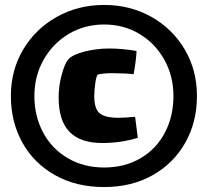

<svg xmlns="http://www.w3.org/2000/svg" viewBox="-20 -704 840 776"><path d="M776 -316Q776 -211 729 -127.5Q682 -44 597 4Q512 52 401 52Q288 52 202.5 4Q117 -44 70.5 -127.5Q24 -211 24 -316Q24 -420 73.5 -503.5Q123 -587 209 -635.5Q295 -684 401 -684Q507 -684 592.5 -635.5Q678 -587 727 -503.5Q776 -420 776 -316ZM119 -316Q119 -235 154 -169Q189 -103 253.5 -65Q318 -27 401 -27Q484 -27 548 -64.5Q612 -102 646.5 -168Q681 -234 681 -316Q681 -397 644 -463Q607 -529 543.5 -567Q480 -605 401 -605Q322 -605 258 -567Q194 -529 156.5 -463Q119 -397 119 -316ZM537 -147Q469 -126 393 -126Q305 -126 261 -171Q217 -216 217 -310Q217 -357 229.5 -402.5Q242 -448 256 -464Q273 -483 321.5 -495.5Q370 -508 422 -508Q472 -508 532 -498Q531 -478 527.5 -451Q524 -424 520 -404Q488 -408 443 -408Q421 -409 402 -407Q383 -405 377 -403Q370 -401 365.5 -371Q361 -341 361 -315Q361 -264 383 -246Q405 -228 458 -228Q487 -228 526 -232Z"/></svg>

Font: Lalezar
Style: Bold
Weight: 700
Designer: Borna Izadpanah
Foundry: Borna Izadpanah
Version: Version 1.003;January 24, 2021;FontCreator 13.0.0.2683 64-bi